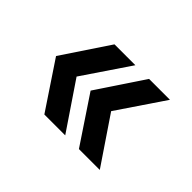

<svg xmlns="http://www.w3.org/2000/svg" viewBox="-82 -680 813 813"><g transform="rotate(45 325.0 -273.0)"><path d="M225 -63 85 -273 225 -483H350L208 -273L350 -63ZM432 -63 292 -273 432 -483H557L415 -273L557 -63Z"/></g></svg>

Font: Azeret Mono Thin Medium
Style: Regular
Weight: 500
Version: Version 1.002